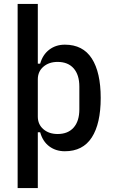

<svg xmlns="http://www.w3.org/2000/svg" viewBox="-20 -760 575 980"><path d="M70 -740H173V-435H185Q198 -481 231.5 -506.5Q265 -532 311 -532Q403 -532 448.5 -461.5Q494 -391 494 -260Q494 -129 448.5 -58.5Q403 12 311 12Q265 12 231.5 -13Q198 -38 185 -85H173V200H70ZM274 -76Q327 -76 356 -109Q385 -142 385 -202V-318Q385 -378 356 -411Q327 -444 274 -444Q230 -444 201.5 -419.5Q173 -395 173 -355V-165Q173 -125 201.5 -100.5Q230 -76 274 -76Z"/></svg>

Font: IBM Plex Sans Condensed Medium
Style: Regular
Weight: 500
Width: 3
Designer: Mike Abbink, Paul van der Laan, Pieter van Rosmalen
Foundry: Bold Monday
Version: Version 1.3